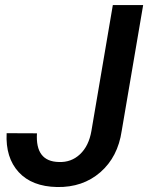

<svg xmlns="http://www.w3.org/2000/svg" viewBox="-20 -731 587 761"><path d="M427.2 -710.9H547.4L462.4 -212.4Q447.3 -108.9 377.7 -48.3Q308.1 12.2 206.1 10.3Q106.4 8.3 54 -48.8Q1.5 -106 6.3 -203.1L126.5 -202.6Q119.6 -90.8 213.4 -88.9Q262.2 -86.9 297.1 -119.6Q332 -152.3 342.3 -211.9Z"/></svg>

Font: TypoPRO Roboto
Style: Italic
Weight: 500
Italic angle: -12°
Designer: Google
Version: Version 2.136; 2016